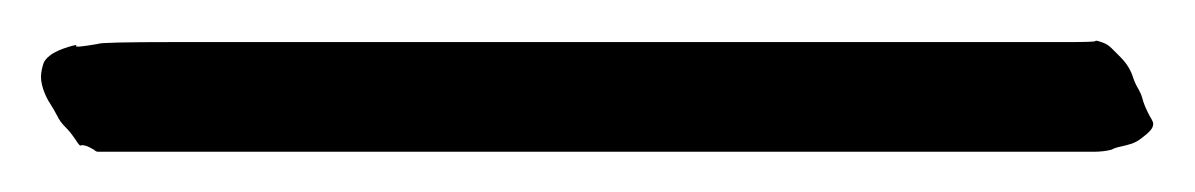

<svg xmlns="http://www.w3.org/2000/svg" viewBox="-48 81 585 94"><path d="M-2 154.3Q-1 155.3 0 155.3H39.1H112.3H126H208H255.9H261.7H341.8H402.3H431.6H453.1H474.6H487.3Q492.2 155.3 496.1 154.3Q498 153.3 500.5 152.8Q502.9 152.3 505.9 151.4Q508.8 150.4 511.2 148.4Q513.7 146.5 514.6 145.5Q515.6 144.5 516.1 143.6Q516.6 142.6 516.6 141.6Q516.6 140.6 515.1 138.2Q513.7 135.7 512.7 133.3Q511.7 130.9 511.2 128.9Q510.7 127 509.3 124.5Q507.8 122.1 506.8 119.1Q505.9 116.2 504.4 113.8Q502.9 111.3 500.5 108.9Q498 106.4 496.1 104.5Q494.1 102.5 491.2 101.6Q488.3 100.6 488.3 101.1Q488.3 101.6 474.6 101.6Q467.8 101.6 457 101.6Q439.5 101.6 412.1 101.6Q397.5 101.6 380.9 101.6Q358.4 101.6 332 101.6H266.6H172.9H87.9Q57.6 101.6 37.1 101.6Q1 101.6 0 102.5Q-11.7 104.5 -10.7 103.5Q-9.8 102.5 -14.6 104Q-19.5 105.5 -22.5 107.4Q-25.4 109.4 -26.4 111.3Q-27.3 113.3 -27.8 116.7Q-28.3 120.1 -26.9 124.5Q-25.4 128.9 -23.4 131.8Q-21.5 134.8 -20 137.7Q-18.6 140.6 -16.1 143.1Q-13.7 145.5 -11.7 148.4Q-9.8 151.4 -8.8 152.3Q-6.8 151.4 -2 154.3Z"/></svg>

Font: ToneOZ-YinPZ-Tsuipita-TC
Style: Regular
Weight: 400
Designer: ÂÆ£ÂøóÂáåJeffrey Xuan(jeffreyx@gmail.com, ToneOZ.com) ÈòøÂù§(cjkFonts)
Foundry: ToneOZ
Version: Version 0.24071